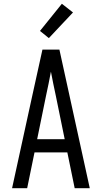

<svg xmlns="http://www.w3.org/2000/svg" viewBox="-20 -998 540 1018"><path d="M44 0 151 -490 205 -735H295L456 0H376L337 -190H163L124 0ZM177 -260H323L276 -490Q269 -522 262.5 -554Q256 -586 250 -618Q244 -586 237.5 -554Q231 -522 224 -490ZM239 -796 192 -834 308 -978 367 -932Z"/></svg>

Font: Moesevka
Style: Regular
Weight: 400
Monospace: yes
Designer: Belleve Invis
Foundry: Belleve Invis
Version: Version 32.5.0; ttfautohint (v1.8.4)